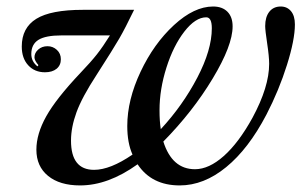

<svg xmlns="http://www.w3.org/2000/svg" viewBox="-20 -560 945 590"><path d="M532.2 9.8Q445.8 9.8 402.8 -55.2Q312.5 9.8 226.1 9.8Q163.6 9.8 127.7 -19.5Q91.8 -48.8 91.8 -100.1Q91.8 -148.4 122.1 -202.6Q152.3 -256.8 227.1 -335.9Q259.3 -369.6 277.6 -392.8Q295.9 -416 317.9 -451.2H168.9Q120.1 -451.2 98.1 -437.5Q76.2 -423.8 76.2 -394Q76.2 -371.1 95.2 -356L98.1 -359.9Q85.9 -374 85.9 -383.8Q85.9 -397.5 97.4 -407.7Q108.9 -418 126 -418Q142.6 -418 154.8 -406.7Q167 -395.5 167 -377.9Q167 -359.4 153.8 -348.6Q140.6 -337.9 118.2 -337.9Q86.4 -337.9 66.7 -359.4Q46.9 -380.9 46.9 -417Q46.9 -474.6 91.6 -502.2Q136.2 -529.8 234.9 -529.8H392.1Q364.3 -472.2 346.4 -441.4Q328.6 -410.6 276.9 -330.1Q231.9 -261.2 215.1 -215.1Q198.2 -168.9 198.2 -127.9Q198.2 -38.1 269 -38.1Q318.8 -38.1 387.2 -85Q371.1 -120.6 371.1 -172.9Q371.1 -252.9 411.9 -339.4Q452.6 -425.8 514.6 -482.9Q576.7 -540 634.8 -540Q663.1 -540 679 -523.9Q694.8 -507.8 694.8 -479Q694.8 -420.4 633.5 -318.6Q572.3 -216.8 481.9 -125Q508.8 -40 579.1 -40Q622.1 -40 667.7 -80.6Q713.4 -121.1 755.9 -198.2Q807.1 -293 807.1 -363.8Q807.1 -386.2 801 -426.5Q794.9 -466.8 794.9 -480Q794.9 -507.8 807.6 -523.9Q820.3 -540 842.8 -540Q862.3 -540 874.3 -525.6Q886.2 -511.2 886.2 -484.9Q886.2 -438 861.8 -360.4Q837.4 -282.7 798.8 -208Q743.7 -102.5 675 -46.4Q606.4 9.8 532.2 9.8ZM470.2 -221.2Q470.2 -187 474.1 -163.1Q541.5 -235.8 586.2 -321.3Q630.9 -406.7 630.9 -473.1Q630.9 -506.8 613.8 -506.8Q580.6 -506.8 546.6 -463.1Q512.7 -419.4 491.5 -352.5Q470.2 -285.6 470.2 -221.2Z"/></svg>

Font: Libre Caslon Text
Style: Italic
Weight: 400
Italic angle: -25°
Designer: Pablo Impallari, Rodrigo Fuenzalida
Foundry: Pablo Impallari, Rodrigo Fuenzalida
Version: Version 1.002